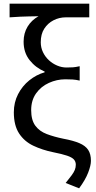

<svg xmlns="http://www.w3.org/2000/svg" viewBox="-20 -816 521 1041"><path d="M409 205 336 176Q356 151 368 135Q380 119 385.5 105.5Q391 92 391 77Q391 60 380.5 48.5Q370 37 343.5 28Q317 19 267 9Q209 -3 160.5 -26Q112 -49 83.5 -92.5Q55 -136 55 -207Q55 -261 78 -305.5Q101 -350 139 -380.5Q177 -411 222 -424V-428Q173 -449 140.5 -490Q108 -531 108 -590Q108 -636 129.5 -671.5Q151 -707 189 -728Q159 -727 136.5 -727Q114 -727 90 -725.5Q66 -724 32 -722V-796H464V-722H337Q301 -722 270 -706Q239 -690 220 -660.5Q201 -631 201 -587Q201 -558 213 -533Q225 -508 245 -489.5Q265 -471 290 -460.5Q315 -450 340 -450Q361 -450 375.5 -451Q390 -452 412 -457V-379Q391 -384 373.5 -385Q356 -386 334 -386Q288 -386 245 -366.5Q202 -347 175.5 -309.5Q149 -272 149 -219Q149 -165 171.5 -134.5Q194 -104 234 -89Q274 -74 323 -64Q377 -54 410 -40Q443 -26 458 -3.5Q473 19 473 56Q473 81 458 120Q443 159 409 205Z"/></svg>

Font: Noto Sans HK
Style: Regular
Weight: 400
Designer: Ryoko NISHIZUKA 西塚涼子 (kana, bopomofo & ideographs); Paul D. Hunt (Latin, Greek & Cyrillic); Sandoll Communications 산돌커뮤니
Foundry: Adobe
Version: Version 2.004-H2;hotconv 1.0.118;makeotfexe 2.5.65603